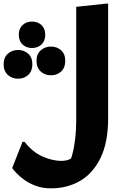

<svg xmlns="http://www.w3.org/2000/svg" viewBox="-106 -780 690 1059"><path d="M29.2 2.1Q74.7 59.8 129.3 83.5Q183.8 107.3 230.4 107.3Q255.8 107.3 272.5 100.8Q289.2 94.3 306.3 82.8L269.5 127.6Q283.6 107 293.6 68.6Q303.7 30.3 309 -17.4Q314.4 -65.1 314.4 -112.4V-742.4L479.6 -760H490.4V-127.6Q490.4 4.1 449.2 89.6Q408 175.2 337.1 217Q266.1 258.8 174.8 258.8Q128.5 258.8 91.8 245.1Q55.1 231.5 27.9 211.8Q0.8 192.1 -15.9 174Q-32.5 155.8 -38.8 146.8L18.4 2.1ZM70.6 -515.2Q39.5 -515.2 18.6 -534.4Q-2.3 -553.6 -2.3 -588.1Q-2.3 -622.6 18.6 -641.8Q39.5 -661 70.6 -661Q101.6 -661 122.6 -641.8Q143.5 -622.6 143.5 -588.1Q143.5 -553.6 122.6 -534.4Q101.6 -515.2 70.6 -515.2ZM174.7 -364.7Q141.9 -364.7 118.7 -385.6Q95.5 -406.6 95.5 -444.2Q95.5 -481.9 118.7 -502.5Q141.9 -523.1 175.1 -523.1Q208.2 -523.1 231.1 -502.5Q253.9 -481.9 253.9 -444.2Q253.9 -406.6 231.2 -385.6Q208.4 -364.7 174.7 -364.7ZM-6.7 -345.9Q-39.5 -345.9 -62.7 -366.8Q-85.9 -387.8 -85.9 -425.4Q-85.9 -463.1 -62.7 -483.7Q-39.5 -504.3 -6.4 -504.3Q26.8 -504.3 49.6 -483.7Q72.5 -463.1 72.5 -425.4Q72.5 -387.8 49.8 -366.8Q27 -345.9 -6.7 -345.9Z"/></svg>

Font: Kufam
Style: Italic
Weight: 400
Italic angle: -11°
Designer: Artur Schmal
Foundry: Original Type
Version: Version 1.301; ttfautohint (v1.8.3)